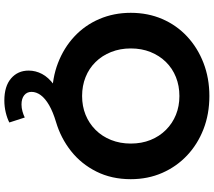

<svg xmlns="http://www.w3.org/2000/svg" viewBox="-70 -682 984 884"><g transform="rotate(90 422.0 -240.0)"><path d="M443 232Q377 232 341 201Q305 170 305 120Q305 88 320.5 58.5Q336 29 370.5 3.5Q405 -22 458 -41L467 9Q453 10 442 11Q431 12 422 12Q340 12 270 -15Q200 -42 148 -90.5Q96 -139 67.5 -205.5Q39 -272 39 -350Q39 -429 67.5 -495Q96 -561 148 -609.5Q200 -658 270 -685Q340 -712 422 -712Q505 -712 574.5 -685Q644 -658 695.5 -609.5Q747 -561 776 -495Q805 -429 805 -350Q805 -262 770 -192Q735 -122 675.5 -75Q616 -28 542 -6Q495 8 464 26Q433 44 418 64.5Q403 85 403 107Q403 128 418.5 140.5Q434 153 461 153Q477 153 493 148.5Q509 144 521 138L544 209Q525 219 498 225.5Q471 232 443 232ZM422 -126Q469 -126 508.5 -142Q548 -158 578 -188Q608 -218 624.5 -259.5Q641 -301 641 -350Q641 -400 624.5 -441Q608 -482 578 -512Q548 -542 508.5 -558Q469 -574 422 -574Q375 -574 335 -558Q295 -542 265.5 -512Q236 -482 219.5 -441Q203 -400 203 -350Q203 -301 219.5 -259.5Q236 -218 265.5 -188Q295 -158 335 -142Q375 -126 422 -126Z"/></g></svg>

Font: Montserrat Thin
Style: Bold
Weight: 700
Version: Version 9.000